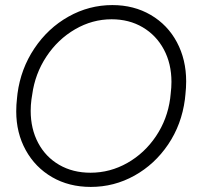

<svg xmlns="http://www.w3.org/2000/svg" viewBox="-20 -720 838 757"><path d="M44 -281Q44 -307 47 -332L49 -351Q62 -449 115.5 -529Q169 -609 250 -654.5Q331 -700 423 -700Q508 -700 574.5 -661Q641 -622 677.5 -553.5Q714 -485 714 -399Q714 -374 711 -347L709 -328Q696 -229 643 -150.5Q590 -72 510 -27.5Q430 17 338 17Q252 17 185.5 -21.5Q119 -60 81.5 -128Q44 -196 44 -281ZM651 -332 653 -351Q656 -375 656 -397Q656 -469 626 -525Q596 -581 542.5 -612.5Q489 -644 420 -644Q344 -644 276 -604.5Q208 -565 163 -497Q118 -429 107 -347L104 -328Q101 -306 101 -283Q101 -212 130.5 -156.5Q160 -101 213.5 -70Q267 -39 337 -39Q414 -39 482 -77.5Q550 -116 595 -183Q640 -250 651 -332Z"/></svg>

Font: Bellota Text
Style: Italic
Weight: 400
Italic angle: -7.5°
Designer: Kemie Guaida
Foundry: Kemie Guaida
Version: Version 4.001